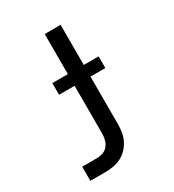

<svg xmlns="http://www.w3.org/2000/svg" viewBox="-178 -623 855 941"><g transform="rotate(-30 250.0 -152.5)"><path d="M55 215V135H139Q156 135 173 129Q190 123 201 109Q212 95 216.5 78Q221 61 221 43V-227H133V-293H221V-520H311V-293H395V-227H311V43Q311 66 307 89Q303 112 292.5 132.5Q282 153 265.5 170Q249 187 228.5 197Q208 207 185 211Q162 215 139 215Z"/></g></svg>

Font: Iosevka Custom Medium
Style: Regular
Weight: 500
Monospace: yes
Designer: Belleve Invis
Foundry: Belleve Invis
Version: Version 32.5.0; ttfautohint (v1.8.4)